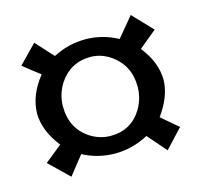

<svg xmlns="http://www.w3.org/2000/svg" viewBox="-71 -589 606 577"><g transform="rotate(-15 231.5 -300.5)"><path d="M113.8 -299.8Q113.8 -230.5 167 -195.8Q195.8 -177.2 230 -176.8Q294.4 -176.8 327.6 -231.4Q345.7 -262.2 346.2 -298.8Q346.2 -365.7 293.5 -402.3Q264.2 -421.9 231.9 -421.9Q169.4 -421.9 134.3 -369.1Q114.3 -337.4 113.8 -299.8ZM230 -122.1Q174.8 -122.6 129.9 -147Q121.6 -136.2 101.1 -110.8Q88.4 -94.7 84 -88.9L22.9 -147.9L76.2 -190.9Q33.7 -245.1 33.2 -298.8Q34.2 -356 77.1 -409.2Q42.5 -435.5 24.9 -450.2L80.1 -506.8L129.9 -452.1Q177.2 -477.1 231.9 -477.1Q284.2 -476.6 331.1 -451.2Q377 -505.9 381.8 -512.2L439.9 -451.2L384.8 -405.8Q426.3 -354 426.8 -298.8Q425.8 -247.6 386.2 -192.9Q406.2 -176.3 438 -148.9L383.8 -90.8L333 -148.9Q284.7 -122.6 230 -122.1Z"/></g></svg>

Font: Linux Libertine O
Style: Bold
Weight: 700
Designer: Philipp H. Poll
Foundry: Philipp H. Poll
Version: Version 5.0.0